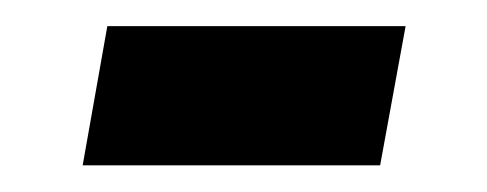

<svg xmlns="http://www.w3.org/2000/svg" viewBox="-20 -376 365 144"><path d="M284.2 -356.4 265.1 -252H42L60.5 -356.4Z"/></svg>

Font: Roboto Condensed SemiBold
Style: Italic
Weight: 600
Italic angle: -12°
Designer: Christian Robertson
Foundry: Google
Version: Version 3.008; 2023